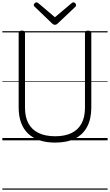

<svg xmlns="http://www.w3.org/2000/svg" viewBox="-20 -1196 937 1636"><path d="M450 19Q375 19 317 -0.5Q259 -20 219.5 -57.5Q180 -95 159.5 -151Q139 -207 139 -280V-916Q139 -926 145.5 -930.5Q152 -935 166 -935Q181 -935 187 -930.5Q193 -926 193 -916V-278Q193 -198 222.5 -144Q252 -90 309.5 -62.5Q367 -35 450 -35Q533 -35 589.5 -62.5Q646 -90 675 -144Q704 -198 704 -278V-916Q704 -926 710 -930.5Q716 -935 730 -935Q758 -935 758 -916V-280Q758 -183 722.5 -116Q687 -49 619 -15Q551 19 450 19ZM606 -1176Q614 -1176 621 -1168.5Q628 -1161 628 -1152Q628 -1149 627 -1146Q626 -1143 623 -1139L473 -997Q468 -992 462.5 -988.5Q457 -985 448 -985Q439 -985 434 -988.5Q429 -992 423 -997L274 -1140Q270 -1144 269 -1147.5Q268 -1151 268 -1153Q268 -1162 276 -1169Q284 -1176 291 -1176Q296 -1176 299.5 -1173.5Q303 -1171 308 -1168L448 -1049L589 -1168Q593 -1171 597 -1173.5Q601 -1176 606 -1176ZM0 410H897V420H0ZM0 -20H897V0H0ZM0 -505H897V-500H0ZM0 -930H897V-920H0Z"/></svg>

Font: Playwrite DE Grund Guides
Style: Regular
Weight: 400
Designer: Veronika Burian, José Scaglione
Foundry: TypeTogether
Version: Version 1.003